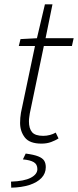

<svg xmlns="http://www.w3.org/2000/svg" viewBox="-20 -657 361 889"><path d="M172 8Q117 8 95 -20.5Q73 -49 73 -88Q73 -101 74 -111.5Q75 -122 77 -135L142 -444H67L75 -476L151 -480L188 -637H223L191 -480H321L313 -444H183L118 -132Q117 -123 115.5 -114.5Q114 -106 114 -95Q114 -62 128.5 -45Q143 -28 180 -28Q196 -28 211 -32Q226 -36 238 -43L251 -16Q237 -7 217 0.5Q197 8 172 8ZM32 212 31 184Q92 182 122.5 166Q153 150 153 126Q153 104 136.5 94Q120 84 86 81L99 54Q137 59 157 67Q177 75 184.5 87Q192 99 192 117Q192 146 172 167Q152 188 116 199.5Q80 211 32 212Z"/></svg>

Font: Source Sans 3 Light
Style: Italic
Weight: 300
Italic angle: -11°
Designer: Paul D. Hunt
Foundry: Adobe
Version: Version 3.046;hotconv 1.0.118;makeotfexe 2.5.65603